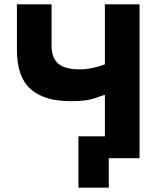

<svg xmlns="http://www.w3.org/2000/svg" viewBox="-20 -730 732 886"><path d="M482 136H342V-101H464V-293Q455 -290 416.5 -276.5Q378 -263 308 -263Q183 -263 120.5 -319.5Q58 -376 58 -500V-710H218V-519Q218 -464 248 -437Q278 -410 346 -410Q377 -410 408 -416.5Q439 -423 464 -433V-710H624V0H482Z"/></svg>

Font: Raleway ExtraBold
Style: Regular
Weight: 800
Designer: Matt McInerney, Pablo Impallari, Rodrigo Fuenzalida
Foundry: Matt McInerney, Pablo Impallari, Rodrigo Fuenzalida
Version: Version 4.026